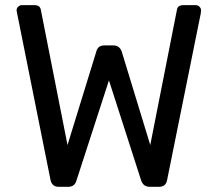

<svg xmlns="http://www.w3.org/2000/svg" viewBox="-20 -720 839 740"><path d="M43.9 -680.2Q43.9 -688 50 -694.1Q56.2 -700.2 64 -700.2H112.8Q133.8 -700.2 137.2 -683.1L240.2 -161.1L351.1 -521Q356.9 -544.9 381.8 -544.9H417Q440.9 -544.9 449.2 -521L559.1 -161.1L662.1 -683.1Q665 -700.2 687 -700.2H734.9Q742.7 -700.2 748.8 -694.1Q754.9 -688 754.9 -680.2Q754.9 -674.3 753.9 -668.9L624 -25.9Q619.1 0 592.8 0H557.1Q532.2 0 523.9 -24.9L399.9 -410.2L274.9 -24.9Q268.1 0 243.2 0H206.1Q180.7 0 174.8 -25.9L45.9 -668.9Z"/></svg>

Font: Rubik AZ
Style: Regular
Weight: 400
Designer: Hubert and Fischer
Foundry: Hubert & Fischer
Version: Version 2.000